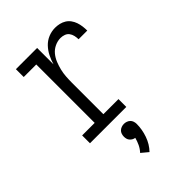

<svg xmlns="http://www.w3.org/2000/svg" viewBox="-227 -621 953 953"><g transform="rotate(-45 250.0 -144.0)"><path d="M63 0V-55H151V-465H63V-520H212V-405Q219 -429 230 -451Q241 -473 258 -491Q275 -509 298 -518.5Q321 -528 346 -528Q361 -528 376 -524.5Q391 -521 404 -513Q417 -505 426 -492.5Q435 -480 440 -465.5Q445 -451 447 -435.5Q449 -420 449 -405H388Q388 -418 385 -431Q382 -444 374.5 -454Q367 -464 354.5 -468.5Q342 -473 329 -473Q308 -473 288 -463.5Q268 -454 254.5 -437.5Q241 -421 233 -401Q225 -381 220 -360.5Q215 -340 213.5 -318.5Q212 -297 212 -276V-55H318V0ZM241 240 205 210Q219 195 227.5 177Q236 159 241 140Q233 139 226 135Q219 131 214 125Q209 119 207 111.5Q205 104 205 96Q205 87 208 78Q211 69 217.5 63Q224 57 232.5 54Q241 51 250 51Q259 51 267.5 54Q276 57 282.5 63Q289 69 292 78Q295 87 295 96Q295 135 281.5 173.5Q268 212 241 240Z"/></g></svg>

Font: Iosevka Curly Slab Light
Style: Regular
Weight: 300
Monospace: yes
Designer: Belleve Invis
Foundry: Belleve Invis
Version: Version 22.1.2; ttfautohint (v1.8.4)